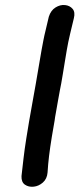

<svg xmlns="http://www.w3.org/2000/svg" viewBox="-20 -737 330 759"><path d="M65 -41Q64 -17 78.5 -7Q93 3 113 1Q133 -1 149.5 -15.5Q166 -30 168 -55Q170 -88 174 -121Q178 -154 185 -197Q192 -240 196 -261Q197 -271 201 -292Q205 -313 209 -337.5Q213 -362 217 -381.5Q221 -401 222 -407Q224 -419 228 -442Q232 -465 236 -491Q240 -517 244 -539Q248 -561 250 -571Q254 -591 272 -665Q278 -689 267 -702Q256 -715 237 -717Q218 -719 199.5 -707.5Q181 -696 173 -671Q166 -640 160.5 -618Q155 -596 151.5 -577.5Q148 -559 144 -537.5Q140 -516 135 -485Q124 -422 121 -403Q119 -392 109 -336Q99 -279 95 -257L84 -190Q77 -146 73 -111Q71 -94 69 -76Q67 -58 65 -41Z"/></svg>

Font: Balsamiq Sans
Style: Italic
Weight: 400
Italic angle: -12°
Designer: Michael Angeles
Foundry: Balsamiq SRL
Version: Version 1.020; ttfautohint (v1.8.4.7-5d5b);gftools[0.9.26]